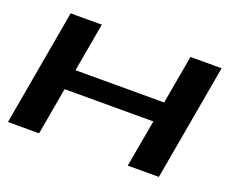

<svg xmlns="http://www.w3.org/2000/svg" viewBox="-109 -862 1280 1049"><g transform="rotate(20 531.0 -337.5)"><path d="M19 0 138 -675H319L269 -392H784.5L834.5 -675H1015.5L896.5 0H715.5L764.5 -274.5H248.5L200 0Z"/></g></svg>

Font: Anybody UltraExpanded SemiBold
Style: Italic
Weight: 600
Width: 9
Italic angle: -10°
Designer: Tyler Finck
Foundry: Etcetera Type Company
Version: Version 1.010; ttfautohint (v1.8.3) -l 8 -r 50 -G 200 -x 14 